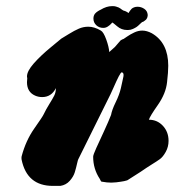

<svg xmlns="http://www.w3.org/2000/svg" viewBox="-20 -609 572 629"><path d="M318.4 -517.6Q304.7 -517.6 295.4 -526.4Q286.1 -535.2 286.1 -547.9V-548.8Q286.1 -553.7 287.6 -557.6Q289.1 -561.5 291 -564Q293 -566.4 295.9 -568.8Q298.8 -571.3 300.8 -572.3Q302.7 -573.2 305.7 -575.2Q308.6 -577.1 309.6 -577.1Q329.1 -588.9 346.7 -588.9H350.6Q355.5 -588.9 360.4 -587.4Q365.2 -585.9 368.7 -584.5Q372.1 -583 374.5 -581.1Q377 -579.1 379.9 -577.1Q382.8 -575.2 384.8 -574.2Q389.6 -573.2 393.1 -571.3Q396.5 -569.3 397.5 -568.8Q398.4 -568.4 399.4 -567.4Q400.4 -566.4 401.4 -566.4Q401.4 -567.4 402.8 -569.3Q404.3 -571.3 406.2 -574.2Q408.2 -577.1 411.1 -580.1Q414.1 -583 419.4 -585Q424.8 -586.9 430.7 -586.9Q442.4 -586.9 452.6 -580.1Q462.9 -573.2 463.9 -560.5V-558.6Q463.9 -555.7 462.9 -552.7Q461.9 -549.8 460.4 -547.4Q459 -544.9 457 -543.5Q455.1 -542 453.1 -540.5Q451.2 -539.1 449.7 -538.1Q448.2 -537.1 447.3 -537.1Q446.3 -537.1 446.3 -537.1Q443.4 -535.2 437.5 -529.3Q431.6 -523.4 427.2 -520.5Q422.9 -517.6 415.5 -514.2Q408.2 -510.7 399.4 -510.7H396.5Q377.9 -510.7 363.8 -522.9Q349.6 -535.2 347.7 -535.2Q347.7 -535.2 343.8 -530.8Q339.8 -526.4 333 -522Q326.2 -517.6 318.4 -517.6ZM335 -286.1 236.3 -86.9Q235.4 -85.9 232.4 -72.8Q229.5 -59.6 225.1 -44.9Q220.7 -30.3 208.5 -16.6Q196.3 -2.9 177.7 0H153.3Q68.4 0 50.8 -85.9Q49.8 -91.8 50.8 -96.7Q64.5 -148.4 92.3 -188Q120.1 -227.5 123 -234.4Q130.9 -251 141.6 -268.1Q152.3 -285.2 157.7 -295.9Q163.1 -306.6 163.1 -320.3Q148.4 -291 118.2 -291Q105.5 -291 94.7 -295.9Q68.4 -307.6 68.4 -339.8L69.3 -352.5Q69.3 -353.5 68.8 -355.5Q68.4 -357.4 68.4 -358.4Q68.4 -376 90.8 -401.4Q113.3 -426.8 146.5 -454.1Q179.7 -481.4 180.7 -482.4Q187.5 -486.3 205.6 -497.6Q223.6 -508.8 238.3 -515.1Q252.9 -521.5 269.5 -521.5Q289.1 -521.5 310.5 -508.8Q319.3 -503.9 328.1 -479.5Q336.9 -455.1 337.9 -438.5L356.4 -455.1L375 -476.6Q380.9 -480.5 384.8 -481.4Q386.7 -482.4 396.5 -489.3Q406.2 -496.1 419.4 -502.4Q432.6 -508.8 446.3 -508.8Q460.9 -508.8 477.5 -500Q531.2 -468.8 531.2 -393.6Q531.2 -373 527.3 -339.8Q523.4 -302.7 497.1 -265.1Q470.7 -227.5 467.8 -216.8Q495.1 -216.8 513.7 -196.8Q532.2 -176.8 532.2 -147.5Q532.2 -127.9 522.9 -111.3Q513.7 -94.7 503.4 -87.4Q493.2 -80.1 478 -70.8Q462.9 -61.5 459 -58.6Q453.1 -53.7 397.5 -18.6L394.5 -17.6Q391.6 -16.6 386.7 -15.6Q381.8 -14.6 375.5 -13.7Q369.1 -12.7 360.8 -11.7Q352.5 -10.7 344.7 -10.7Q330.1 -10.7 314.5 -13.7Q312.5 -13.7 311.5 -14.6Q310.5 -15.6 310.1 -16.6Q309.6 -17.6 308.6 -19.5Q307.6 -21.5 306.6 -23.4Q285.2 -55.7 285.2 -95.7Q285.2 -101.6 295.4 -124Q305.7 -146.5 320.8 -179.2Q335.9 -211.9 343.8 -232.4Q346.7 -249 358.9 -273.9Q371.1 -298.8 376 -320.3Q377.9 -328.1 379.9 -337.9Q381.8 -347.7 383.3 -353.5Q384.8 -359.4 384.8 -363.3Q384.8 -371.1 378.9 -372.1Q376 -372.1 369.1 -358.9Q362.3 -345.7 351.6 -321.3Q340.8 -296.9 335 -286.1Z"/></svg>

Font: Essays1743
Style: BoldItalic
Weight: 700
Italic angle: -10°
Designer: Based on the typeface in a 1743 English translation of the essays of Montaigne.  PostScript/TrueType font designed by Jo
Version: Version 002.100